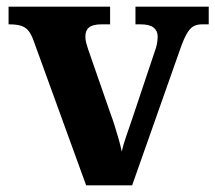

<svg xmlns="http://www.w3.org/2000/svg" viewBox="-20 -556 646 576"><path d="M80.3 -435.2Q73.3 -454.5 64.4 -464.8Q55.5 -475.1 41.7 -479.1Q27.9 -483 5.7 -483V-536H310.3V-483H284.5Q259.1 -483 247.6 -474.1Q236.1 -465.2 236.1 -446.6Q236.1 -436.8 238.7 -427Q241.3 -417.1 244.7 -407.3L310.4 -218.3Q318.2 -197.7 324.6 -176.8Q331 -155.8 336.5 -137Q341.9 -118.2 345.2 -101.3Q349.6 -121.2 358.9 -148.1Q368.3 -175.1 376 -197.7L443.4 -399.1Q448.4 -412.3 450.7 -423.8Q453 -435.3 453 -446.7Q453 -463.5 440.8 -473.2Q428.7 -483 401.5 -483H386.4V-536H606.2V-483H586Q571.1 -483 560.3 -477Q549.6 -471 540.5 -455.1Q531.3 -439.3 521.1 -410.2L376.4 0H238.4Z"/></svg>

Font: Noto Serif Hebrew
Style: Regular
Weight: 400
Designer: Monotype Design Team
Foundry: Monotype Imaging Inc.
Version: Version 2.003